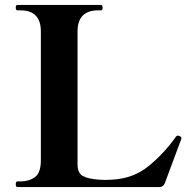

<svg xmlns="http://www.w3.org/2000/svg" viewBox="-20 -760 792 780"><path d="M626 0H51Q47 0 45.5 -3Q44 -6 44 -12Q44 -23 51 -23H63Q98 -23 122 -40.5Q146 -58 146 -109V-632Q146 -718 63 -718H51Q47 -718 45.5 -721Q44 -724 44 -730Q44 -740 51 -740H390Q397 -740 397 -729Q397 -718 390 -718H379Q295 -718 295 -632V-93Q295 -57 316.5 -45Q338 -33 384 -30L406 -29L433 -30Q521 -34 584 -85.5Q647 -137 695 -205Q698 -209 703 -209Q706 -209 710 -207Q717 -204 717 -199L716 -194L650 -17Q644 0 626 0Z"/></svg>

Font: Shippori Mincho B1 ExtraBold
Style: Regular
Weight: 800
Designer: FONTDASU
Foundry: FONTDASU / Google Inc. / but / Adobe
Version: Version 3.110; ttfautohint (v1.8.3)